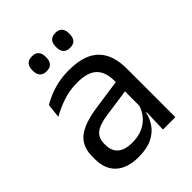

<svg xmlns="http://www.w3.org/2000/svg" viewBox="-195 -768 883 883"><g transform="rotate(-45 247.0 -326.5)"><path d="M355.4 0 359 -118.6 355.9 -131.1V-286.5L356.3 -314.9Q356.3 -374.3 326.2 -403Q296 -431.7 230.4 -431.7Q178.2 -431.7 134.4 -416.5Q90.6 -401.3 56.4 -381.5L64 -450.4Q83.1 -462 109.4 -473.3Q135.7 -484.7 169.3 -492Q202.9 -499.3 243.3 -499.3Q295.8 -499.3 332.6 -486.6Q369.4 -473.9 392.2 -449.9Q415 -425.8 425.5 -392Q436 -358.1 436 -316.2V0ZM187.4 10.7Q114.9 10.7 76.3 -24.6Q37.6 -60 37.6 -125.7V-140Q37.6 -207.4 79.3 -240.7Q121 -274.1 212.2 -286.9L366.5 -309.2L370.9 -249.8L222 -228.6Q166.2 -220.7 142.2 -201.4Q118.1 -182 118.1 -144.5V-136.6Q118.1 -97.9 141.9 -77.4Q165.7 -56.8 213.1 -56.8Q254.9 -56.8 284.9 -71.4Q314.9 -86 333.4 -110.5Q352 -135.1 358.5 -165.2L371.2 -109.8H355.7Q348.6 -77.8 329.3 -50.3Q310.1 -22.8 275.5 -6.1Q240.9 10.7 187.4 10.7ZM166.7 -567.5Q145.1 -567.5 134.2 -579.7Q123.2 -591.9 123.2 -614.6V-618Q123.2 -640.4 134.2 -652.4Q145.1 -664.5 166.7 -664.5Q189.1 -664.5 199.8 -652.4Q210.6 -640.4 210.6 -618V-614.6Q210.6 -591.9 199.8 -579.7Q189.1 -567.5 166.7 -567.5ZM319.4 -567.5Q297.5 -567.5 286.7 -579.7Q276 -591.9 276 -614.6V-618Q276 -640.4 286.7 -652.4Q297.5 -664.5 319.4 -664.5Q341.3 -664.5 352.1 -652.4Q362.8 -640.4 362.8 -618V-614.6Q362.8 -591.9 352.1 -579.7Q341.3 -567.5 319.4 -567.5Z"/></g></svg>

Font: Anek Latin Medium
Style: Regular
Weight: 500
Designer: Yesha Goshar
Foundry: Ek Type
Version: Version 1.003